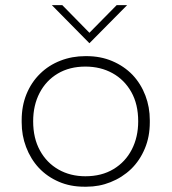

<svg xmlns="http://www.w3.org/2000/svg" viewBox="-20 -717 665 744"><path d="M315 6.5H306.5Q252.5 6.5 208.5 -12.5Q163 -32 130.5 -66.5Q98.5 -101 81 -147.5Q64 -192 64 -243V-251.5Q64 -306.5 82.5 -352Q101.5 -398.5 135.5 -431.5Q169 -464.5 214.5 -482Q259.5 -499.5 311 -499.5H315Q369.5 -499.5 414.5 -480.5Q460.5 -461 493.5 -427Q526 -392.5 543.5 -346.5Q560.5 -302 560.5 -251V-243Q560.5 -187.5 541.5 -142Q522 -95 488 -62Q453.5 -29 408 -11Q364.5 6.5 315 6.5ZM311 -34Q374 -34 420 -61.8Q466 -89.5 490.8 -137.8Q515.5 -186 515.5 -247Q515.5 -313 488.8 -360.5Q462 -408 415.8 -433.5Q369.5 -459 311 -459Q249.5 -459 204 -432Q158.5 -405 133.5 -357Q108.5 -309 108.5 -247Q108.5 -181.5 134.8 -133.8Q161 -86 206.8 -60Q252.5 -34 311 -34ZM326.5 -549.5 181 -697H221.5L326.5 -590L432 -697H472.5Z"/></svg>

Font: Acari Sans Neue Light
Style: Regular
Weight: 300
Designer: Alfredo Marco Pradil (font), Cristiano Sobral (main changes)
Foundry: Hanken Design Co. (font), Cristiano Sobral (main changes)
Version: Version 2.459;March 19, 2022;FontCreator 14.0.0.2808 64-bit;